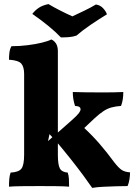

<svg xmlns="http://www.w3.org/2000/svg" viewBox="-20 -910 672 939"><path d="M24 3Q24 -18 25.5 -35.5Q27 -53 32 -66Q72 -68 85 -85.5Q98 -103 98 -153V-548Q98 -583 84 -599Q70 -615 24 -618Q24 -635 26 -652.5Q28 -670 36 -684Q76 -684 115.5 -689Q155 -694 185.5 -701.5Q216 -709 231 -717Q245 -711 254 -697Q263 -683 263 -659V-262L331 -322Q357 -345 365.5 -356.5Q374 -368 374 -375Q374 -383 368 -387Q362 -391 347 -392Q341 -410 338.5 -426.5Q336 -443 336 -460Q357 -459 401.5 -458.5Q446 -458 489 -458Q514 -458 537.5 -458.5Q561 -459 583 -460Q583 -441 580.5 -424.5Q578 -408 572 -392Q545 -390 525 -384.5Q505 -379 486 -366.5Q467 -354 443 -332L392 -284Q432 -247 467.5 -206Q503 -165 539 -116Q560 -89 575 -79Q590 -69 616 -67Q616 -50 613 -32Q610 -14 604 0Q579 0 547 1Q515 2 484 3.5Q453 5 431 9Q414 -16 387 -52.5Q360 -89 327.5 -130Q295 -171 263 -209V-153Q263 -104 273 -86Q283 -68 311 -66Q316 -53 317 -35Q318 -17 318 3Q298 1 257.5 0.5Q217 0 175 0Q132 0 88 0.5Q44 1 24 3ZM222 -254 215 -220 236 -239Q229 -247 222 -254ZM278 -727Q225 -782 138 -842Q152 -860 170 -872Q188 -884 217 -890Q242 -875 273.5 -859Q305 -843 334 -830Q358 -841 392 -857.5Q426 -874 449 -888Q470 -885 484 -870Q498 -855 503 -840Q465 -817 424.5 -789.5Q384 -762 354 -736Q337 -730 317.5 -728.5Q298 -727 278 -727Z"/></svg>

Font: Vollkorn ExtraBold
Style: Regular
Weight: 800
Designer: Friedrich Althausen
Foundry: Friedrich Althausen
Version: Version 5.000; ttfautohint (v1.8.3)